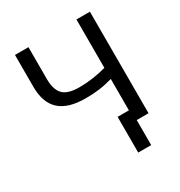

<svg xmlns="http://www.w3.org/2000/svg" viewBox="-203 -850 1091 1164"><g transform="rotate(-30 342.5 -268.0)"><path d="M503.4 -710.9V-372.1C439.5 -354.5 376.5 -345.7 314.5 -345.7C261.2 -345.7 223.6 -356.4 201.7 -378.4C179.2 -400.4 168 -436 167.5 -485.4V-710.9H73.2V-482.9C75.2 -337.9 152.3 -268.6 314.5 -268.6C350.1 -268.6 382.3 -270.5 410.2 -274.4C438 -277.8 469.2 -284.7 503.4 -294.4V-74.7H424.3V175.3H515.1V0H597.7V-710.9Z"/></g></svg>

Font: Roboto
Style: Regular
Weight: 400
Designer: Google
Version: Version 2.137; 2017